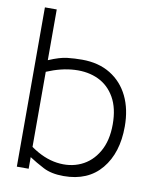

<svg xmlns="http://www.w3.org/2000/svg" viewBox="-80 -763 681 831"><g transform="rotate(10 260.0 -347.5)"><path d="M480 -252Q480 -136 421.5 -65.5Q363 5 256 5Q202 5 166.5 -13.5Q131 -32 102 -51V0H50V-700H102V-477Q151 -498 183.5 -501.5Q216 -505 248 -505Q321 -505 373 -473Q425 -441 452.5 -384.5Q480 -328 480 -252ZM427 -252Q427 -323 400.5 -369.5Q374 -416 328.5 -437.5Q283 -459 224.5 -456Q166 -453 102 -426V-96Q160 -55 217.5 -47Q275 -39 322.5 -60.5Q370 -82 398.5 -131Q427 -180 427 -252Z"/></g></svg>

Font: Kulim Park ExtraLight
Style: Regular
Weight: 275
Designer: Noponies / Dale Sattler
Foundry: Noponies
Version: Version 1.000; ttfautohint (v1.8.3)